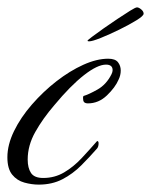

<svg xmlns="http://www.w3.org/2000/svg" viewBox="-27 -493 409 520"><path d="M78 7Q59 7 39 1.5Q19 -4 6 -20Q-7 -36 -7 -67Q-7 -101 11 -138Q29 -175 59.5 -210Q90 -245 126 -273Q162 -301 198.5 -317.5Q235 -334 266 -334Q285 -334 292.5 -324.5Q300 -315 300 -302Q300 -289 294 -277Q285 -256 262.5 -234.5Q240 -213 211 -213Q200 -213 198.5 -221Q197 -229 199 -233Q213 -237 237 -250.5Q261 -264 275 -292Q278 -298 278 -303Q278 -318 260 -318Q237 -318 200.5 -289.5Q164 -261 120 -208Q89 -172 68.5 -135.5Q48 -99 48 -61Q48 -38 57 -24.5Q66 -11 90 -11Q121 -11 146.5 -26Q172 -41 194 -64.5Q216 -88 236 -111Q240 -111 240 -105Q240 -96 236 -91Q216 -68 193 -45Q170 -22 142 -7.5Q114 7 78 7ZM214 -381Q210 -381 210 -383Q210 -384 222.5 -393.5Q235 -403 253.5 -416Q272 -429 291.5 -442Q311 -455 325.5 -464Q340 -473 344 -473Q349 -473 355.5 -467.5Q362 -462 362 -456Q362 -450 342.5 -438Q323 -426 296.5 -413Q270 -400 246.5 -390.5Q223 -381 214 -381Z"/></svg>

Font: Luxurious Script
Style: Regular
Weight: 400
Designer: Robert E. Leuschke
Foundry: Robert E. Leuschke
Version: Version 1.010; ttfautohint (v1.8.3)